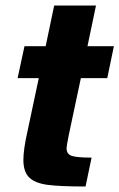

<svg xmlns="http://www.w3.org/2000/svg" viewBox="-20 -678 434 698"><path d="M65 -97Q65 -135 80 -201L121 -394H44L69 -510H146L177 -658H329L298 -510H394L370 -394H274L230 -187Q222 -147 222 -139Q222 -118 240.5 -111.5Q259 -105 313 -105L291 0Q198 0 153 -6Q108 -12 86.5 -32.5Q65 -53 65 -97Z"/></svg>

Font: Saira Semi Condensed
Style: Bold Italic
Weight: 700
Width: 4
Italic angle: -12°
Designer: Hector Gatti with collaboration of the Omnibus-Type team
Foundry: Omnibus-Type
Version: Version 1.001; ttfautohint (v1.8)